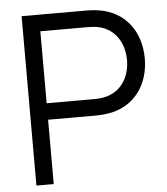

<svg xmlns="http://www.w3.org/2000/svg" viewBox="-52 -767 708 813"><g transform="rotate(-5 302.0 -360.0)"><path d="M70 0H143.5V-273.5H348C361.5 -273.5 380.5 -274.5 398.5 -277.5C510.5 -294.5 574 -384.5 574 -496.5C574 -609 511 -698.5 398.5 -716C380.5 -719 362 -720 348 -720H70ZM143.5 -343.5V-649.5H346C358 -649.5 375.5 -648.5 390.5 -645.5C464.5 -629.5 498.5 -563.5 498.5 -496.5C498.5 -429.5 464.5 -363.5 390.5 -348C375.5 -344.5 358 -343.5 346 -343.5Z"/></g></svg>

Font: Hauora
Style: Regular
Weight: 400
Designer: Mikhail Sharanda
Foundry: WCYS & Co.
Version: Version 1.010